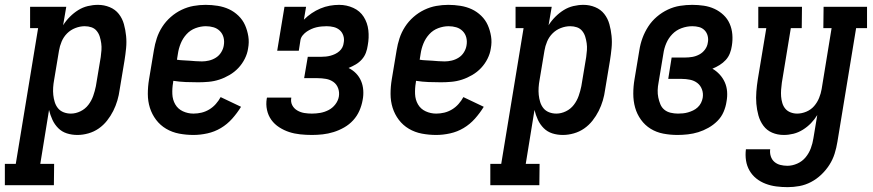

<svg xmlns="http://www.w3.org/2000/svg" viewBox="-77 -548 3597 791"><path d="M-57 215V127H-12L80 -432H47V-520H196L183 -444Q195 -463 211 -479Q227 -495 245.5 -506.5Q264 -518 285 -523Q306 -528 327 -528Q352 -528 375 -518.5Q398 -509 412.5 -490.5Q427 -472 433.5 -448.5Q440 -425 442.5 -400Q445 -375 442.5 -349.5Q440 -324 436 -299L416 -179Q413 -156 406.5 -134Q400 -112 389.5 -91Q379 -70 364 -51Q349 -32 329.5 -18.5Q310 -5 287 1.5Q264 8 242 8Q219 8 198.5 1.5Q178 -5 163 -20Q148 -35 139 -54.5Q130 -74 125 -95L89 127H146L145 215ZM215 -80Q235 -80 254.5 -89.5Q274 -99 287 -116Q300 -133 307 -153Q314 -173 318 -193L338 -313Q340 -327 341 -341.5Q342 -356 340 -370Q338 -384 334 -397Q330 -410 321.5 -420.5Q313 -431 300 -435.5Q287 -440 272 -440Q253 -440 233.5 -432.5Q214 -425 199.5 -410.5Q185 -396 177 -377Q169 -358 166 -339L146 -219Q143 -203 142 -187.5Q141 -172 142.5 -157Q144 -142 148.5 -127.5Q153 -113 162 -102Q171 -91 185 -85.5Q199 -80 215 -80Z M720 8Q690 8 661 2.5Q632 -3 607.5 -17.5Q583 -32 566 -54.5Q549 -77 540.5 -104Q532 -131 532 -161Q532 -191 537 -221L557 -341Q561 -366 569 -390.5Q577 -415 591.5 -437.5Q606 -460 626.5 -478Q647 -496 671 -507.5Q695 -519 720 -523.5Q745 -528 770 -528Q795 -528 820 -524Q845 -520 866.5 -510Q888 -500 905.5 -483Q923 -466 932.5 -444.5Q942 -423 946 -398.5Q950 -374 945 -348Q942 -327 931.5 -306Q921 -285 905 -268Q889 -251 868.5 -239Q848 -227 826.5 -220Q805 -213 783 -211Q761 -209 740 -209Q714 -209 688.5 -210Q663 -211 637 -215L636 -207Q632 -184 633 -160.5Q634 -137 645 -118Q656 -99 676.5 -89.5Q697 -80 720 -80Q737 -80 753.5 -84Q770 -88 785 -97Q800 -106 812 -119.5Q824 -133 832 -148L916 -108Q900 -82 879.5 -59Q859 -36 833 -20.5Q807 -5 777.5 1.5Q748 8 720 8ZM755 -295Q769 -295 784 -298.5Q799 -302 812.5 -310.5Q826 -319 834.5 -333Q843 -347 845 -361Q848 -378 844 -393.5Q840 -409 829 -420Q818 -431 803 -435.5Q788 -440 771 -440Q750 -440 728.5 -432Q707 -424 691.5 -407Q676 -390 667.5 -369Q659 -348 656 -327L652 -302Q664 -300 677 -299.5Q690 -299 703 -298Q716 -297 729 -296Q742 -295 755 -295Z M1208 8Q1184 8 1160 5.5Q1136 3 1114.5 -4Q1093 -11 1073.5 -23.5Q1054 -36 1041 -54Q1028 -72 1023 -95Q1018 -118 1022 -142L1023 -146H1123V-145Q1120 -128 1127 -114.5Q1134 -101 1147.5 -93Q1161 -85 1176.5 -82.5Q1192 -80 1208 -80Q1225 -80 1242.5 -83Q1260 -86 1276.5 -94.5Q1293 -103 1304.5 -118Q1316 -133 1319 -150Q1322 -168 1316 -184.5Q1310 -201 1296.5 -210.5Q1283 -220 1266 -223Q1249 -226 1231 -226H1176L1191 -314H1246Q1256 -314 1265.5 -315Q1275 -316 1284.5 -318.5Q1294 -321 1303.5 -325.5Q1313 -330 1321 -337Q1329 -344 1333.5 -353Q1338 -362 1339 -372Q1342 -387 1337.5 -401Q1333 -415 1322.5 -424Q1312 -433 1298 -436.5Q1284 -440 1269 -440Q1259 -440 1248 -439Q1237 -438 1226.5 -435.5Q1216 -433 1206 -428.5Q1196 -424 1187 -418Q1178 -412 1170.5 -403Q1163 -394 1161 -384L1154 -339H1065L1095 -520H1184L1175 -467Q1190 -482 1207 -493.5Q1224 -505 1243 -513Q1262 -521 1281.5 -524.5Q1301 -528 1320 -528Q1351 -528 1378.5 -515.5Q1406 -503 1421.5 -478.5Q1437 -454 1440.5 -423.5Q1444 -393 1438 -361Q1436 -346 1430.5 -331Q1425 -316 1414 -303.5Q1403 -291 1388.5 -282.5Q1374 -274 1359 -268Q1377 -259 1390 -245.5Q1403 -232 1410.5 -214.5Q1418 -197 1419.5 -176.5Q1421 -156 1417 -136Q1413 -113 1403.5 -91.5Q1394 -70 1378 -52.5Q1362 -35 1341 -23Q1320 -11 1297.5 -4Q1275 3 1252.5 5.5Q1230 8 1208 8Z M1720 8Q1690 8 1661 2.5Q1632 -3 1607.5 -17.5Q1583 -32 1566 -54.5Q1549 -77 1540.5 -104Q1532 -131 1532 -161Q1532 -191 1537 -221L1557 -341Q1561 -366 1569 -390.5Q1577 -415 1591.5 -437.5Q1606 -460 1626.5 -478Q1647 -496 1671 -507.5Q1695 -519 1720 -523.5Q1745 -528 1770 -528Q1795 -528 1820 -524Q1845 -520 1866.5 -510Q1888 -500 1905.5 -483Q1923 -466 1932.5 -444.5Q1942 -423 1946 -398.5Q1950 -374 1945 -348Q1942 -327 1931.5 -306Q1921 -285 1905 -268Q1889 -251 1868.5 -239Q1848 -227 1826.5 -220Q1805 -213 1783 -211Q1761 -209 1740 -209Q1714 -209 1688.5 -210Q1663 -211 1637 -215L1636 -207Q1632 -184 1633 -160.5Q1634 -137 1645 -118Q1656 -99 1676.5 -89.5Q1697 -80 1720 -80Q1737 -80 1753.5 -84Q1770 -88 1785 -97Q1800 -106 1812 -119.5Q1824 -133 1832 -148L1916 -108Q1900 -82 1879.5 -59Q1859 -36 1833 -20.5Q1807 -5 1777.5 1.5Q1748 8 1720 8ZM1755 -295Q1769 -295 1784 -298.5Q1799 -302 1812.5 -310.5Q1826 -319 1834.5 -333Q1843 -347 1845 -361Q1848 -378 1844 -393.5Q1840 -409 1829 -420Q1818 -431 1803 -435.5Q1788 -440 1771 -440Q1750 -440 1728.5 -432Q1707 -424 1691.5 -407Q1676 -390 1667.5 -369Q1659 -348 1656 -327L1652 -302Q1664 -300 1677 -299.5Q1690 -299 1703 -298Q1716 -297 1729 -296Q1742 -295 1755 -295Z M1943 215V127H1988L2080 -432H2047V-520H2196L2183 -444Q2195 -463 2211 -479Q2227 -495 2245.5 -506.5Q2264 -518 2285 -523Q2306 -528 2327 -528Q2352 -528 2375 -518.5Q2398 -509 2412.5 -490.5Q2427 -472 2433.5 -448.5Q2440 -425 2442.5 -400Q2445 -375 2442.5 -349.5Q2440 -324 2436 -299L2416 -179Q2413 -156 2406.5 -134Q2400 -112 2389.5 -91Q2379 -70 2364 -51Q2349 -32 2329.5 -18.5Q2310 -5 2287 1.5Q2264 8 2242 8Q2219 8 2198.5 1.5Q2178 -5 2163 -20Q2148 -35 2139 -54.5Q2130 -74 2125 -95L2089 127H2146L2145 215ZM2215 -80Q2235 -80 2254.5 -89.5Q2274 -99 2287 -116Q2300 -133 2307 -153Q2314 -173 2318 -193L2338 -313Q2340 -327 2341 -341.5Q2342 -356 2340 -370Q2338 -384 2334 -397Q2330 -410 2321.5 -420.5Q2313 -431 2300 -435.5Q2287 -440 2272 -440Q2253 -440 2233.5 -432.5Q2214 -425 2199.5 -410.5Q2185 -396 2177 -377Q2169 -358 2166 -339L2146 -219Q2143 -203 2142 -187.5Q2141 -172 2142.5 -157Q2144 -142 2148.5 -127.5Q2153 -113 2162 -102Q2171 -91 2185 -85.5Q2199 -80 2215 -80Z M2714 8Q2684 8 2655.5 2.5Q2627 -3 2603.5 -17.5Q2580 -32 2563.5 -55Q2547 -78 2539.5 -105Q2532 -132 2532 -162Q2532 -192 2537 -221L2557 -341Q2561 -367 2570 -391.5Q2579 -416 2593.5 -438.5Q2608 -461 2629 -479Q2650 -497 2674.5 -508.5Q2699 -520 2724.5 -524Q2750 -528 2775 -528Q2799 -528 2822.5 -524.5Q2846 -521 2866.5 -511.5Q2887 -502 2903.5 -486.5Q2920 -471 2929 -450.5Q2938 -430 2940 -406.5Q2942 -383 2938 -359Q2936 -344 2930 -328.5Q2924 -313 2913 -301Q2902 -289 2887.5 -280Q2873 -271 2858 -265Q2874 -256 2887.5 -241.5Q2901 -227 2909 -209Q2917 -191 2918.5 -170.5Q2920 -150 2916 -129Q2913 -108 2904 -87Q2895 -66 2878.5 -49.5Q2862 -33 2841.5 -21.5Q2821 -10 2800 -3.5Q2779 3 2757 5.5Q2735 8 2714 8ZM2716 -80Q2726 -80 2736.5 -81Q2747 -82 2757.5 -85Q2768 -88 2778.5 -93Q2789 -98 2797.5 -106Q2806 -114 2811 -124Q2816 -134 2818 -145Q2821 -163 2815 -179.5Q2809 -196 2796 -206Q2783 -216 2766 -219.5Q2749 -223 2731 -223H2676L2690 -311H2745Q2760 -311 2775 -313.5Q2790 -316 2804 -323.5Q2818 -331 2827.5 -344Q2837 -357 2839 -372Q2842 -386 2838.5 -400Q2835 -414 2825.5 -423.5Q2816 -433 2803 -436.5Q2790 -440 2775 -440Q2753 -440 2731 -432Q2709 -424 2693 -407.5Q2677 -391 2668 -370Q2659 -349 2656 -327L2636 -207Q2633 -192 2632.5 -176.5Q2632 -161 2635 -146.5Q2638 -132 2643.5 -118.5Q2649 -105 2660 -96Q2671 -87 2686 -83.5Q2701 -80 2716 -80Z M3168 223Q3144 223 3121 220Q3098 217 3077 209Q3056 201 3039 187.5Q3022 174 3011 155Q3000 136 2996.5 113.5Q2993 91 2996 67H3096Q3094 82 3098.5 96Q3103 110 3113.5 119Q3124 128 3138 131.5Q3152 135 3167 135Q3187 135 3207.5 126Q3228 117 3242 100Q3256 83 3263.5 62.5Q3271 42 3274 22L3290 -74Q3279 -56 3264 -40.5Q3249 -25 3230.5 -13.5Q3212 -2 3192 3Q3172 8 3152 8Q3126 8 3104 -1.5Q3082 -11 3068 -30Q3054 -49 3047.5 -72.5Q3041 -96 3039 -120.5Q3037 -145 3039 -170.5Q3041 -196 3045 -221L3080 -432H3047V-520H3227L3226 -432H3181L3144 -207Q3142 -193 3141 -178.5Q3140 -164 3141 -150.5Q3142 -137 3146 -123.5Q3150 -110 3158.5 -100Q3167 -90 3180 -85Q3193 -80 3207 -80Q3226 -80 3245 -88Q3264 -96 3277 -111Q3290 -126 3297.5 -144.5Q3305 -163 3308 -181L3349 -432H3315L3316 -520H3495V-432H3450L3373 36Q3369 61 3361.5 85Q3354 109 3340 131Q3326 153 3306.5 171.5Q3287 190 3264 202Q3241 214 3216.5 218.5Q3192 223 3168 223Z"/></svg>

Font: Iosevka Curly Slab Semibold
Style: Italic
Weight: 600
Italic angle: -9°
Monospace: yes
Designer: Belleve Invis
Foundry: Belleve Invis
Version: Version 22.1.2; ttfautohint (v1.8.4)